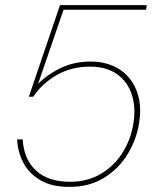

<svg xmlns="http://www.w3.org/2000/svg" viewBox="-20 -720 625 752"><path d="M251 12Q185 12 141 -12.5Q97 -37 73.5 -79Q50 -121 47 -174H69Q73 -97 120.5 -52.5Q168 -8 255 -8Q321 -8 373 -38Q425 -68 458 -119Q491 -170 502 -233Q513 -298 496.5 -349Q480 -400 438.5 -429.5Q397 -459 333 -459Q260 -459 203 -426.5Q146 -394 110 -341H93L215 -700H555L552 -682H229L129 -391Q162 -426 215.5 -452.5Q269 -479 336 -479Q383 -479 421.5 -462.5Q460 -446 486.5 -414Q513 -382 523.5 -336.5Q534 -291 524 -233Q514 -173 480 -116.5Q446 -60 388.5 -24Q331 12 251 12Z"/></svg>

Font: DM Sans 16pt Thin
Style: Italic
Weight: 250
Italic angle: -10°
Version: Version 4.004;gftools[0.9.30]